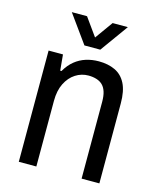

<svg xmlns="http://www.w3.org/2000/svg" viewBox="-110 -800 721 877"><g transform="rotate(15 251.0 -361.5)"><path d="M63 0V-526H131L138 -451H144Q162 -482 185.5 -501Q209 -520 237.5 -529Q266 -538 298 -538Q342 -538 375 -522.5Q408 -507 426 -472Q444 -437 444 -378V0H360V-363Q360 -391 354 -410Q348 -429 336.5 -440.5Q325 -452 307.5 -457.5Q290 -463 269 -463Q236 -463 208 -445Q180 -427 163 -393Q146 -359 146 -310V0ZM120 -723H192L273 -610H232L313 -723H385L290 -591H215Z"/></g></svg>

Font: Archivo SemiCondensed
Style: Regular
Weight: 400
Width: 4
Designer: Hector Gatti
Foundry: Omnibus-Type
Version: Version 2.001